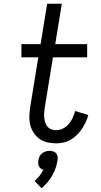

<svg xmlns="http://www.w3.org/2000/svg" viewBox="-20 -755 540 1022"><path d="M279 8Q254 8 230.5 2.5Q207 -3 188.5 -17Q170 -31 157.5 -51Q145 -71 140 -94.5Q135 -118 136.5 -143Q138 -168 142 -193L184 -450H94V-520H196L231 -735H309L274 -520H444V-450H262L218 -181Q216 -168 215 -154.5Q214 -141 215.5 -128Q217 -115 221 -102.5Q225 -90 233 -80.5Q241 -71 253.5 -66.5Q266 -62 279 -62Q298 -62 315.5 -71Q333 -80 346 -95Q359 -110 367 -128Q375 -146 380 -164L450 -143Q445 -124 436.5 -105.5Q428 -87 416.5 -69.5Q405 -52 389.5 -37Q374 -22 356.5 -11.5Q339 -1 318.5 3.5Q298 8 279 8ZM201 247 164 208Q179 195 191 180Q203 165 211 148Q203 147 197 142Q191 137 187.5 130.5Q184 124 183.5 115.5Q183 107 184 99Q186 88 190.5 78Q195 68 204 61Q213 54 223.5 51Q234 48 244 48Q254 48 263.5 51Q273 54 279 61Q285 68 286.5 78Q288 88 286 99Q283 119 276 139.5Q269 160 258 179.5Q247 199 232.5 216Q218 233 201 247Z"/></svg>

Font: Iosevka SS18
Style: Italic
Weight: 400
Italic angle: -9°
Monospace: yes
Designer: Belleve Invis
Foundry: Belleve Invis
Version: Version 25.1.1; ttfautohint (v1.8.4)